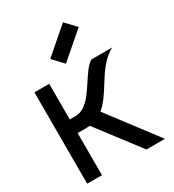

<svg xmlns="http://www.w3.org/2000/svg" viewBox="-210 -1008 1019 1125"><g transform="rotate(-30 300.0 -445.0)"><path d="M66 -285V-377H180Q216 -377 244.5 -397Q273 -417 296.5 -448Q320 -479 341.5 -512.5Q363 -546 384.5 -575Q406 -604 430 -618H570Q530 -596 500.5 -563.5Q471 -531 447 -493.5Q423 -456 399.5 -419Q376 -382 349 -352Q322 -322 287.5 -303.5Q253 -285 206 -285ZM44 0V-618H144V0ZM445 0 185 -341 292 -367 570 0ZM288 -671 222 -741 394 -890 460 -820Z"/></g></svg>

Font: Victor Mono Thin
Style: Regular
Weight: 100
Monospace: yes
Designer: Rune Bjørnerås
Version: Version 1.561;gftools[0.9.30]